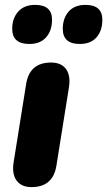

<svg xmlns="http://www.w3.org/2000/svg" viewBox="-20 -757 439 786"><path d="M109 9Q67 9 47.5 -18.5Q28 -46 36 -94L87 -413Q101 -501 189 -501Q231 -501 250.5 -474Q270 -447 262 -398L211 -79Q197 9 109 9ZM306 -577Q237 -577 237 -639Q237 -682 261 -709.5Q285 -737 330 -737Q399 -737 399 -676Q399 -632 375.5 -604.5Q352 -577 306 -577ZM100 -577Q30 -577 30 -639Q30 -682 54.5 -709.5Q79 -737 124 -737Q193 -737 193 -676Q193 -632 169 -604.5Q145 -577 100 -577Z"/></svg>

Font: Nunito Black
Style: Italic
Weight: 900
Italic angle: -9°
Designer: Vernon Adams
Foundry: Vernon Adams
Version: Version 3.601; ttfautohint (v1.8.2.53-6de2)